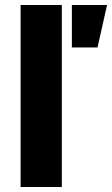

<svg xmlns="http://www.w3.org/2000/svg" viewBox="-20 -744 446 764"><path d="M62 0H226V-724H62ZM266 -555H368L406 -724H266Z"/></svg>

Font: Archivo ExtraBold
Style: Regular
Weight: 800
Designer: Hector Gatti
Foundry: Omnibus-Type
Version: Version 2.001